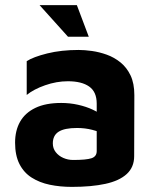

<svg xmlns="http://www.w3.org/2000/svg" viewBox="-20 -716 612 751"><path d="M261.1 15Q214.8 15 174.6 6.6Q134.5 -1.8 103.9 -21.3Q73.3 -40.7 56.1 -74.4Q39 -108.1 39 -158Q39 -205.3 58.6 -240Q78.3 -274.7 118.4 -294Q158.5 -313.3 219.5 -313.3Q253.5 -313.3 285.2 -306.2Q317 -299.1 342.6 -287.1Q368.2 -275.2 383 -261.1L389.3 -188.8Q369.1 -200.9 341 -208.1Q312.9 -215.4 281.2 -215.4Q232.2 -215.4 209.4 -200.8Q186.6 -186.3 186.6 -155Q186.6 -135.5 198 -120.9Q209.4 -106.2 227.6 -98.3Q245.8 -90.3 266.2 -90.3Q317.2 -90.3 337.7 -97Q358.3 -103.7 358.3 -125.1V-310.7Q358.3 -356.8 328.8 -377.5Q299.4 -398.2 245.5 -398.2Q201.3 -398.2 156.4 -382.5Q111.6 -366.8 84.5 -344.6V-476.8Q109.9 -493.3 164.7 -507Q219.5 -520.6 287.4 -520.6Q310.6 -520.6 339.6 -516.6Q368.7 -512.5 397.7 -502.1Q426.7 -491.7 451.3 -471.9Q475.9 -452 490.7 -420.9Q505.5 -389.8 505.5 -343.8L504.8 -105.3Q504.8 -62.1 475.8 -35.4Q446.7 -8.7 392.4 3.1Q338 15 261.1 15ZM245.9 -572.4 134.9 -695.8H280.7L327.2 -572.4Z"/></svg>

Font: Maven Pro
Style: Regular
Weight: 400
Designer: Joe Prince
Foundry: Joe Prince
Version: Version 2.103